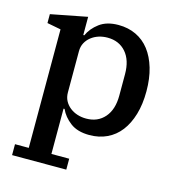

<svg xmlns="http://www.w3.org/2000/svg" viewBox="-109 -625 839 917"><g transform="rotate(15 311.0 -166.0)"><path d="M34 146H102V-440L34 -453V-497L214 -532V-442H219Q235 -478 271 -505Q307 -532 365 -532Q413 -532 452 -513.5Q491 -495 518 -460Q545 -425 560 -374.5Q575 -324 575 -260Q575 -196 560 -145.5Q545 -95 518 -60Q491 -25 452 -6.5Q413 12 365 12Q306 12 270.5 -15Q235 -42 219 -78H214V146H302V200H34ZM330 -60Q387 -60 421 -99Q455 -138 455 -207V-313Q455 -382 421 -421Q387 -460 330 -460Q307 -460 286.5 -453.5Q266 -447 249.5 -434Q233 -421 223.5 -403Q214 -385 214 -362V-158Q214 -135 223.5 -117Q233 -99 249.5 -86Q266 -73 286.5 -66.5Q307 -60 330 -60Z"/></g></svg>

Font: IBM Plex Serif Medm
Style: Regular
Weight: 500
Designer: Mike Abbink, Paul van der Laan, Pieter van Rosmalen
Foundry: Bold Monday
Version: Version 3.001